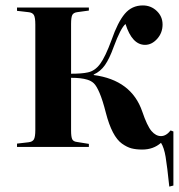

<svg xmlns="http://www.w3.org/2000/svg" viewBox="-20 -544 662 711"><path d="M606.9 147Q599.1 71.8 593.3 36.9Q587.4 2 576.2 -15.1Q547.9 9.8 506.8 9.8Q483.9 9.8 467 5.4Q450.2 1 431.6 -12.2Q413.1 -25.4 398.2 -54Q383.3 -82.5 372.1 -126Q359.9 -173.8 348.6 -200Q337.4 -226.1 327.6 -235.4Q317.9 -244.6 303.2 -249Q281.2 -255.9 243.2 -255.9V-61Q243.2 -36.6 247.6 -28.1Q252 -19.5 266.1 -18.1L309.1 -11.2V0H43V-12.2L85 -17.1Q100.1 -18.6 105.5 -27.8Q110.8 -37.1 110.8 -63V-453.1Q110.8 -479 105.5 -488.3Q100.1 -497.6 85 -499L43 -503.9V-516.1H309.1V-504.9L266.1 -499Q252 -497.1 247.6 -488.3Q243.2 -479.5 243.2 -455.1V-271Q284.2 -271 305.2 -275.9Q331.5 -281.2 350.8 -307.4Q370.1 -333.5 393.1 -396Q416 -461.9 442.1 -492.9Q468.3 -523.9 508.8 -523.9Q539.1 -523.9 560.5 -503.4Q582 -482.9 582 -453.1Q582 -422.4 562 -400.1Q542 -377.9 517.1 -377.9Q469.2 -377.9 444.8 -455.1Q427.2 -440.9 400.9 -370.1Q385.3 -326.7 368.7 -303Q352.1 -279.3 327.1 -268.1V-266.1Q466.8 -247.6 506.8 -130.9Q524.9 -77.6 541 -58.8Q557.1 -40 576.2 -40Q595.2 -40 611.8 -61L622.1 -57.1V143.1Z"/></svg>

Font: Display Semibold
Style: Regular
Weight: 600
Designer: Latin by Veronika Burian and Jose Scaglione. Greek by Irene Vlachou. Cyrillic by Vera Evstafieva.
Foundry: TypeTogether
Version: Version 3.002